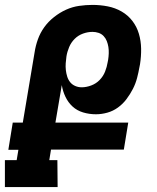

<svg xmlns="http://www.w3.org/2000/svg" viewBox="-21 -763 641 783"><path d="M214 0H-1V-110H47L54 -152H13L31 -263H72L120 -549Q124 -576 133.5 -602.5Q143 -629 159.5 -652Q176 -675 199.5 -693.5Q223 -712 248.5 -723.5Q274 -735 301.5 -739Q329 -743 356 -743Q388 -743 418.5 -737Q449 -731 475 -716Q501 -701 519 -677.5Q537 -654 545.5 -625Q554 -596 554.5 -564.5Q555 -533 550 -501L548 -491Q544 -468 538 -445Q532 -422 521 -400.5Q510 -379 495 -359Q480 -339 460 -324.5Q440 -310 416.5 -303.5Q393 -297 370 -297Q343 -297 318 -304.5Q293 -312 275 -328.5Q257 -345 246 -368Q235 -391 231 -416L205 -263H502L484 -153H187L180 -110H213ZM312 -407Q331 -407 351 -414.5Q371 -422 385.5 -437Q400 -452 407.5 -471Q415 -490 418 -509L420 -519Q422 -532 422.5 -545.5Q423 -559 421 -571.5Q419 -584 414.5 -595.5Q410 -607 401.5 -616Q393 -625 381 -629Q369 -633 356 -633Q337 -633 317.5 -626Q298 -619 283.5 -604.5Q269 -590 261 -571Q253 -552 250 -533Q248 -519 247 -505Q246 -491 247.5 -477.5Q249 -464 253 -451Q257 -438 265 -428Q273 -418 285.5 -412.5Q298 -407 312 -407Z"/></svg>

Font: Iosevka HT Extrabold Extended
Style: Italic
Weight: 800
Width: 7
Italic angle: -9°
Monospace: yes
Designer: Belleve Invis
Foundry: Belleve Invis
Version: Version 32.3.0; ttfautohint (v1.8.4)